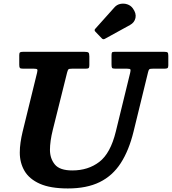

<svg xmlns="http://www.w3.org/2000/svg" viewBox="-20 -1042 968 1082"><path d="M728.5 -995Q749 -967 743.5 -941Q738 -915 712.5 -901L571.5 -823.5Q561.5 -817.5 554 -825.5L517.5 -863.5Q509 -872.5 517.5 -880.5L625 -1000.5Q638.5 -1016 658.5 -1020Q678.5 -1024 697.8 -1017.5Q717 -1011 728.5 -995ZM358 -632.5 277.5 -310Q269.5 -278 265.5 -249.5Q261.5 -221 261.5 -197.5Q261.5 -149 289 -115.2Q316.5 -81.5 387.5 -81.5Q477 -81.5 539.8 -129.8Q602.5 -178 632.5 -300L713.5 -631.5Q717 -646 715 -650.5Q713 -655 694.5 -655H629Q614 -655 611.2 -659.8Q608.5 -664.5 608.5 -679.5V-729.5Q608.5 -741 610.8 -745.5Q613 -750 624.5 -750H906.5Q920.5 -750 924.5 -746Q928.5 -742 928.5 -727.5V-673.5Q928.5 -661.5 923.8 -658.2Q919 -655 908 -655H843Q826 -655 821.8 -651.8Q817.5 -648.5 814.5 -635.5L732.5 -300Q706.5 -194 660.5 -122.8Q614.5 -51.5 541.8 -15.8Q469 20 362.5 20Q264 20 204.5 -6.5Q145 -33 118.2 -78.8Q91.5 -124.5 91.5 -182Q91.5 -210 95.8 -239.5Q100 -269 107.5 -300L189 -632.5Q192.5 -646.5 189.8 -650.8Q187 -655 169.5 -655H109.5Q95.5 -655 92 -659.2Q88.5 -663.5 88.5 -677V-731.5Q88.5 -743.5 92.8 -746.8Q97 -750 109.5 -750H456.5Q473 -750 478.2 -745.8Q483.5 -741.5 483.5 -724V-675Q483.5 -662.5 479.8 -658.8Q476 -655 463.5 -655H388Q369 -655 365.5 -651.2Q362 -647.5 358 -632.5Z"/></svg>

Font: Besley*
Style: Bold Italic
Weight: 700
Italic angle: -13°
Designer: Owen Earl
Foundry: indestructible type*
Version: Version 2.000; ttfautohint (v1.8.3)